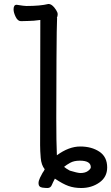

<svg xmlns="http://www.w3.org/2000/svg" viewBox="-20 -740 557 962"><path d="M261 -690Q269 -678 269 -668.5Q269 -659 265 -651L266 -649Q264 -615 263 -441.5Q262 -268 262 -148Q262 -28 265 38Q325 -6 382 -6Q439 -6 478 20Q517 46 517 99Q517 147 478 174.5Q439 202 387 202Q352 202 323.5 192Q295 182 255 155Q244 176 240 186Q234 202 218 202Q207 202 192 200Q173 197 173 178Q173 166 180.5 150.5Q188 135 193 126.5Q198 118 200 116Q203 110 204 108Q187 87 184 51Q181 15 181 -12L182 -640Q147 -635 122.5 -635Q98 -635 85 -634Q69 -634 58.5 -655.5Q48 -677 48 -693Q48 -716 63 -716Q63 -716 64 -716Q101 -710 112 -710Q182 -710 222 -720H223Q242 -720 261 -690ZM435 98Q435 65 380 65Q351 65 332 75.5Q313 86 301 96Q310 104 330 115Q366 126 382 127Q407 127 421 116.5Q435 106 435 98Z"/></svg>

Font: Moon Stars Kai HW
Style: Bold
Weight: 700
Designer: GuiWonder
Version: Version 1.101